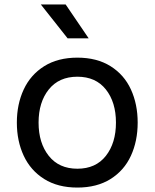

<svg xmlns="http://www.w3.org/2000/svg" viewBox="-20 -829 697 866"><path d="M56 0ZM56 -276Q56 -359 87 -425.5Q118 -492 179.5 -530.5Q241 -569 329 -569Q417 -569 478.5 -530.5Q540 -492 570.5 -425.5Q601 -359 601 -276Q601 -193 570.5 -126.5Q540 -60 478.5 -21.5Q417 17 329 17Q241 17 179.5 -21.5Q118 -60 87 -126.5Q56 -193 56 -276ZM503 -276Q503 -368 457.5 -425.5Q412 -483 329 -483Q246 -483 200 -425.5Q154 -368 154 -276Q154 -184 200 -126Q246 -68 329 -68Q412 -68 457.5 -126Q503 -184 503 -276ZM164 -809H276L380 -656H285Z"/></svg>

Font: Biryani
Style: Regular
Weight: 400
Designer: Dan Reynolds and Mathieu Reguer
Foundry: Dan Reynolds and Mathieu Reguer
Version: Version 1.004; ttfautohint (v1.1) -l 5 -r 5 -G 72 -x 0 -D la